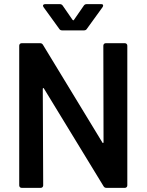

<svg xmlns="http://www.w3.org/2000/svg" viewBox="-20 -909 709 929"><path d="M481 -222C481 -217 479 -217 478 -217C477 -217 476 -218 475 -220L188 -692C185 -697 181 -700 174 -700H85C78 -700 73 -695 73 -688V-12C73 -5 78 0 85 0H177C184 0 189 -5 189 -12L187 -478C187 -483 189 -483 190 -483C191 -483 192 -482 193 -480L481 -8C484 -3 488 0 495 0H584C591 0 596 -5 596 -12V-688C596 -695 591 -700 584 -700H492C485 -700 480 -695 480 -688ZM267 -769C270 -764 275 -762 281 -762H386C392 -762 397 -764 400 -769L476 -874C478 -877 479 -880 479 -882C479 -887 476 -889 469 -889H399C393 -889 388 -886 385 -881L338 -813C337 -810 334 -810 331 -813L284 -881C281 -886 276 -889 270 -889H199C192 -889 188 -886 188 -881C188 -880 189 -877 191 -874Z"/></svg>

Font: Barlow SemiBold Numbers
Style: Regular
Weight: 600
Designer: Jeremy Tribby
Foundry: Tribby Type
Version: Version 1.408